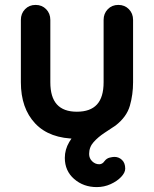

<svg xmlns="http://www.w3.org/2000/svg" viewBox="-20 -555 627 782"><path d="M374 207Q320 207 282 174Q244 141 244 88Q244 54 262 23.5Q280 -7 309 -32.5Q338 -58 372 -76Q406 -94 437 -103L318 10Q312 10 305.5 10Q299 10 293 10Q182 10 123.5 -52Q65 -114 65 -220V-474Q65 -500 82 -517.5Q99 -535 125 -535Q151 -535 168 -517.5Q185 -500 185 -474V-220Q185 -159 212 -129.5Q239 -100 293 -100Q348 -100 375 -129.5Q402 -159 402 -220V-474Q402 -500 419 -517.5Q436 -535 462 -535Q488 -535 505 -517.5Q522 -500 522 -474V-220Q522 -170 509 -124.5Q496 -79 451 -44Q430 -30 405 -13.5Q380 3 361.5 23.5Q343 44 343 72Q343 90 355.5 102Q368 114 384 114Q390 114 395.5 111Q401 108 405 102Q414 90 426.5 87Q439 84 446 84Q464 84 477 96.5Q490 109 490 132Q490 148 473.5 165.5Q457 183 430.5 195Q404 207 374 207Z"/></svg>

Font: Quicksand Light
Style: Bold
Weight: 700
Version: Version 3.004